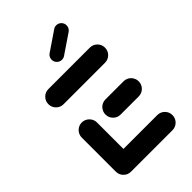

<svg xmlns="http://www.w3.org/2000/svg" viewBox="-211 -773 852 852"><g transform="rotate(-45 215.5 -347.0)"><path d="M40 -44.8V-261.1Q40 -274.1 46.3 -285Q52.6 -295.9 63.5 -302.4Q74.4 -308.9 87.4 -308.9Q100.4 -308.9 111.3 -302.4Q122.2 -295.9 128.7 -285Q135.2 -274.1 135.2 -261.1V-44.8ZM395.2 -47.8Q395.2 -27.8 381.3 -13.9Q367.4 0 347.4 0H87.4Q67.8 0 53.9 -13.9Q40 -27.8 40 -47.8Q40 -67.4 53.9 -81.3Q67.8 -95.2 87.4 -95.2H347.4Q367.4 -95.2 381.3 -81.3Q395.2 -67.4 395.2 -47.8ZM186.7 -259.3Q186.7 -272.2 193 -283.1Q199.3 -294.1 210.2 -300.6Q221.1 -307 234.1 -307H347.4Q360.4 -307 371.5 -300.6Q382.6 -294.1 388.9 -283.1Q395.2 -272.2 395.2 -259.3Q395.2 -239.6 381.3 -225.7Q367.4 -211.9 347.4 -211.9H234.1Q214.4 -211.9 200.6 -225.7Q186.7 -239.6 186.7 -259.3ZM40 -471.1Q40 -490.7 53.9 -504.6Q67.8 -518.5 87.4 -518.5H347.4Q367.4 -518.5 381.3 -504.6Q395.2 -490.7 395.2 -471.1Q395.2 -451.1 381.3 -437.2Q367.4 -423.3 347.4 -423.3H87.4Q67.8 -423.3 53.9 -437.2Q40 -451.1 40 -471.1ZM222.2 -567.8Q208.5 -567.8 199.1 -577.4Q189.6 -587 189.6 -600.4Q189.6 -608.5 193.3 -615.6Q197 -622.6 203.7 -627L294.1 -688.5Q301.9 -694.1 312.2 -694.1Q325.9 -694.1 335.4 -684.4Q344.8 -674.8 344.8 -661.5Q344.8 -653.3 341.1 -646.3Q337.4 -639.3 331.1 -634.8L240.4 -573.3Q232.6 -567.8 222.2 -567.8Z"/></g></svg>

Font: 26F Galaxy Hebrew Extra Bold
Style: Regular
Weight: 800
Designer: C₂₉H₂₅N₃O₅
Version: Version 1.000